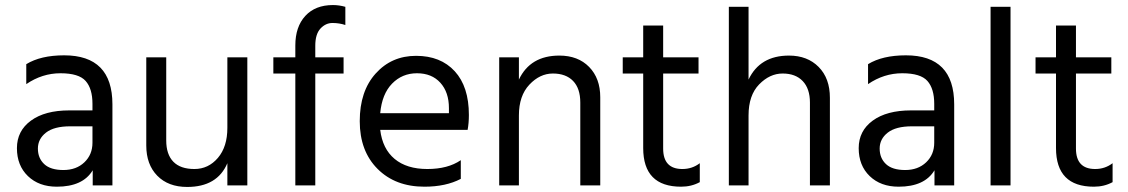

<svg xmlns="http://www.w3.org/2000/svg" viewBox="-20 -734 4466 760"><path d="M205 5Q134 5 90.5 -37Q47 -79 47 -147.5Q47 -216 102.5 -256.5Q158 -297 254 -297H346V-323Q346 -383 319 -413.5Q292 -444 219.5 -444Q147 -444 84 -401V-480Q141 -515 234 -515Q425 -515 425 -321V0H347V-60Q308 5 205 5ZM346 -169V-234H258Q194 -234 162 -209Q130 -184 130 -146Q130 -108 155 -84.5Q180 -61 231 -61Q282 -61 314 -91.5Q346 -122 346 -169Z M959 0H880V-88Q840 6 721 6Q646 6 602.5 -38.5Q559 -83 559 -158V-507H638V-178Q638 -123 666 -94Q694 -65 749.5 -65Q805 -65 842.5 -109Q880 -153 880 -228V-507H959Z M1340 -443H1228V0H1149V-443H1062V-507H1149V-554Q1149 -628 1188.5 -671Q1228 -714 1298 -714Q1322 -714 1347 -707V-635Q1323 -643 1296 -643Q1269 -643 1248.5 -621Q1228 -599 1228 -553V-507H1340Z M1485 -286H1757V-306Q1757 -369 1723 -406.5Q1689 -444 1630.5 -444Q1572 -444 1532 -403Q1492 -362 1485 -286ZM1660 5Q1545 5 1474.5 -65.5Q1404 -136 1404 -254.5Q1404 -373 1467 -443Q1530 -513 1627 -513Q1724 -513 1780 -452Q1836 -391 1836 -279Q1836 -247 1831 -220H1485Q1494 -145 1542 -105Q1590 -65 1671.5 -65Q1753 -65 1804 -100V-26Q1745 5 1660 5Z M2356 0H2277V-328Q2277 -384 2248.5 -413.5Q2220 -443 2168.5 -443Q2117 -443 2075.5 -399Q2034 -355 2034 -277V0H1956V-507H2034V-419Q2079 -514 2194 -514Q2268 -514 2312 -469Q2356 -424 2356 -349Z M2676 5Q2526 5 2526 -148V-443H2445V-507H2526V-633H2605V-507H2745V-443H2605V-146Q2605 -65 2681 -65Q2720 -65 2750 -88V-13Q2717 5 2676 5Z M3265 0H3186V-328Q3186 -383 3157.5 -413Q3129 -443 3078 -443Q3027 -443 2985 -400Q2943 -357 2943 -277V0H2865V-707H2943V-419Q2988 -514 3103 -514Q3176 -514 3220.5 -469Q3265 -424 3265 -347Z M3537 5Q3466 5 3422.5 -37Q3379 -79 3379 -147.5Q3379 -216 3434.5 -256.5Q3490 -297 3586 -297H3678V-323Q3678 -383 3651 -413.5Q3624 -444 3551.5 -444Q3479 -444 3416 -401V-480Q3473 -515 3566 -515Q3757 -515 3757 -321V0H3679V-60Q3640 5 3537 5ZM3678 -169V-234H3590Q3526 -234 3494 -209Q3462 -184 3462 -146Q3462 -108 3487 -84.5Q3512 -61 3563 -61Q3614 -61 3646 -91.5Q3678 -122 3678 -169Z M3980 0H3901V-707H3980Z M4310 5Q4160 5 4160 -148V-443H4079V-507H4160V-633H4239V-507H4379V-443H4239V-146Q4239 -65 4315 -65Q4354 -65 4384 -88V-13Q4351 5 4310 5Z"/></svg>

Font: Hind Colombo
Style: Regular
Weight: 400
Designer: Jyotish Sonowal, Aditi Pimprikar
Foundry: Indian Type Foundry
Version: Version 1.000;PS 1.0;hotconv 1.0.86;makeotf.lib2.5.63406; tt